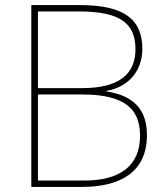

<svg xmlns="http://www.w3.org/2000/svg" viewBox="-20 -734 653 754"><path d="M294 -714H103V0H303C449 0 557 -56 557 -203C557 -293 516 -357 398 -375V-377C490 -393 539 -461 539 -542C539 -657 469 -714 294 -714ZM303 -388H129V-689H291C446 -689 512 -646 512 -541C512 -440 444 -388 303 -388ZM129 -363H300C443 -363 530 -325 530 -202C530 -79 447 -25 311 -25H129Z"/></svg>

Font: Noto Sans Gurmukhi Thin
Style: Regular
Weight: 100
Designer: Jelle Bosma - Monotype Design Team
Foundry: Monotype Imaging Inc.
Version: Version 2.004